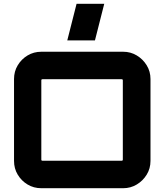

<svg xmlns="http://www.w3.org/2000/svg" viewBox="-20 -993 868 1013"><path d="M198 0Q158 0 125.5 -19.5Q93 -39 73.5 -71.5Q54 -104 54 -144V-576Q54 -616 73.5 -648.5Q93 -681 125.5 -700.5Q158 -720 198 -720H630Q669 -720 701.5 -700.5Q734 -681 754 -648.5Q774 -616 774 -576V-144Q774 -104 754 -71.5Q734 -39 701.5 -19.5Q669 0 630 0ZM204 -145H622Q625 -145 626.5 -146.5Q628 -148 628 -151V-569Q628 -572 626.5 -573.5Q625 -575 622 -575H204Q201 -575 199.5 -573.5Q198 -572 198 -569V-151Q198 -148 199.5 -146.5Q201 -145 204 -145ZM335 -780 384 -973H530L481 -780Z"/></svg>

Font: Orbitron ExtraBold
Style: Regular
Weight: 800
Designer: Matt McInerney
Foundry: The League of Moveable Type
Version: Version 2.001